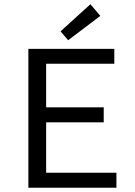

<svg xmlns="http://www.w3.org/2000/svg" viewBox="-20 -887 640 907"><path d="M114 0H530V-71H198V-309H470V-380H198V-586H520V-656H114ZM302 -697 454 -812 407 -867 266 -739Z"/></svg>

Font: Hasklig
Style: Regular
Weight: 400
Monospace: yes
Designer: Paul D. Hunt, Teo Tuominen
Foundry: Adobe Systems Incorporated
Version: Version 2.030;PS 1.0;hotconv 16.6.51;makeotf.lib2.5.65220